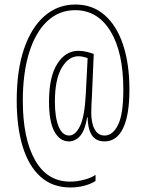

<svg xmlns="http://www.w3.org/2000/svg" viewBox="-20 -738 643 850"><path d="M553 -341Q553 -229 525 -170.5Q497 -112 443 -112Q403 -112 385.5 -141.5Q368 -171 368 -219H366Q356 -160 334.5 -136Q313 -112 285 -112Q245 -112 221 -155.5Q197 -199 197 -288Q197 -398 233.5 -455.5Q270 -513 327 -513Q347 -513 366 -508Q385 -503 395 -499L387 -313Q386 -298 385 -275.5Q384 -253 384 -239Q384 -193 399 -165.5Q414 -138 443 -138Q479 -138 502.5 -185Q526 -232 526 -341Q526 -507 469 -600Q412 -693 313 -693Q241 -693 189 -644Q137 -595 109 -505Q81 -415 81 -292Q81 -125 135 -29.5Q189 66 290 66Q321 66 353 57.5Q385 49 403 36V63Q384 76 354 84Q324 92 292 92Q212 92 159 44Q106 -4 80 -90.5Q54 -177 54 -293Q54 -427 86.5 -522Q119 -617 177.5 -667.5Q236 -718 314 -718Q390 -718 443.5 -671Q497 -624 525 -539.5Q553 -455 553 -341ZM223 -288Q223 -218 239.5 -178Q256 -138 286 -138Q314 -138 334.5 -180.5Q355 -223 360 -325L368 -481Q359 -484 348.5 -486.5Q338 -489 327 -489Q283 -489 253 -437.5Q223 -386 223 -288Z"/></svg>

Font: Noto Sans ExtraCondensed Thin
Style: Regular
Weight: 100
Width: 2
Designer: Monotype Design Team
Foundry: Monotype Imaging Inc.
Version: Version 2.013; ttfautohint (v1.8.4.7-5d5b)